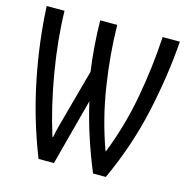

<svg xmlns="http://www.w3.org/2000/svg" viewBox="-105 -815 893 915"><g transform="rotate(15 341.0 -357.0)"><path d="M165 0H241L328 -328Q364 -169 434 0H497Q579 -178 619 -361.5Q659 -545 671 -714H586Q578 -567 550 -413.5Q522 -260 466 -118H464Q412 -261 388 -415.5Q364 -570 362 -714H278Q280 -586 297 -465L236 -242Q228 -213 219 -179Q210 -145 205 -118H202Q158 -258 131.5 -416Q105 -574 102 -714H14Q22 -541 58.5 -359.5Q95 -178 165 0Z"/></g></svg>

Font: Noto Sans Display Condensed
Style: Regular
Weight: 400
Width: 3
Designer: Monotype Design Team
Foundry: Monotype Imaging Inc.
Version: Version 1.900